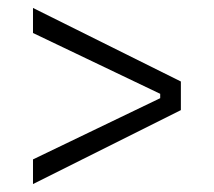

<svg xmlns="http://www.w3.org/2000/svg" viewBox="-20 -557 538 483"><path d="M63 -94V-156L383 -310V-321L63 -474V-537L435 -352V-280Z"/></svg>

Font: Bricolage Grotesque 10pt ExtraLight
Style: Regular
Weight: 200
Designer: Mathieu Triay
Foundry: Atelier Triay
Version: Version 1.000; ttfautohint (v1.8.4.7-5d5b);gftools[0.9.32]